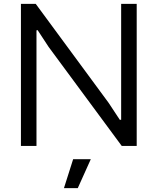

<svg xmlns="http://www.w3.org/2000/svg" viewBox="-20 -760 820 1000"><path d="M89 -740H166L546 -224L604 -136H611V-740H692V0H614L233 -516L176 -603L170 -602V0H89ZM361 69H453L385 220H313Z"/></svg>

Font: EncodeSans
Style: Regular
Weight: 400
Designer: Pablo Impallari, Andres Torresi
Foundry: Pablo Impallari, Andres Torresi
Version: Version 1.000; ttfautohint (v1.4.1)